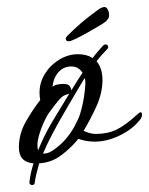

<svg xmlns="http://www.w3.org/2000/svg" viewBox="-20 -455 426 549"><path d="M79 69Q78 74 72 74Q65 74 64 67Q67 39 76 12Q34 9 34 -34Q34 -72 53.5 -106.5Q73 -141 95 -169Q94 -174 93.5 -179.5Q93 -185 93 -190Q93 -219 108.5 -244Q124 -269 149.5 -284.5Q175 -300 203 -300Q228 -300 245 -289Q252 -299 260 -308Q268 -317 276 -326Q280 -328 281 -328Q286 -328 288.5 -324Q291 -320 287 -315Q279 -307 271 -298Q263 -289 256 -280Q273 -260 273 -226Q273 -189 255.5 -150.5Q238 -112 219 -81Q224 -78 234.5 -75Q245 -72 253 -72Q288 -72 313.5 -84.5Q339 -97 374 -129Q379 -134 382 -134Q386 -134 386 -127Q386 -119 379 -111Q357 -84 321 -67Q285 -50 251 -50Q239 -50 227 -52Q215 -54 204 -58Q183 -32 155 -11Q127 10 92 12Q88 26 84.5 40.5Q81 55 79 69ZM184 -196Q185 -198 186 -200Q187 -202 188 -203Q195 -214 202 -225.5Q209 -237 216 -247Q211 -255 203 -260Q195 -265 184 -265Q162 -265 147.5 -249Q133 -233 130 -207Q137 -212 145.5 -213.5Q154 -215 162 -215Q175 -215 179.5 -208.5Q184 -202 184 -196ZM103 -16H108Q119 -16 135.5 -28Q152 -40 164 -53Q182 -73 193.5 -94.5Q205 -116 209 -129Q221 -168 224 -212Q224 -217 224 -222Q224 -227 222 -232Q207 -207 195.5 -187.5Q184 -168 170 -144Q146 -103 130 -72.5Q114 -42 103 -16ZM89 -25Q106 -68 130 -108Q154 -148 178 -187Q170 -185 163.5 -182Q157 -179 147 -167.5Q137 -156 117 -128Q112 -120 104.5 -103.5Q97 -87 92 -69.5Q87 -52 87 -40Q87 -36 87.5 -32Q88 -28 89 -25ZM177 -337Q168 -337 168 -344Q168 -348 172 -352Q195 -375 214 -391Q233 -407 259 -426Q271 -435 279 -435Q284 -435 288 -428Q292 -421 292 -411Q292 -405 288.5 -400.5Q285 -396 283 -394Q280 -391 265 -382Q250 -373 231.5 -362.5Q213 -352 197.5 -344.5Q182 -337 177 -337Z"/></svg>

Font: Corinthia
Style: Bold
Weight: 700
Designer: Robert E. Leuschke
Foundry: Robert E. Leuschke
Version: Version 1.013; ttfautohint (v1.8.3)